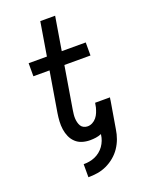

<svg xmlns="http://www.w3.org/2000/svg" viewBox="-171 -818 843 1106"><g transform="rotate(-20 250.0 -265.0)"><path d="M173 205V125Q191 125 208.5 122Q226 119 242.5 112Q259 105 274 93Q289 81 299.5 66Q310 51 316.5 34Q323 17 325 0L326 -4Q309 3 291.5 5.5Q274 8 256 8Q231 8 208 1Q185 -6 168 -22Q151 -38 141.5 -59.5Q132 -81 128.5 -105Q125 -129 126.5 -154Q128 -179 132 -204L173 -450H74V-530H186L220 -735H311L277 -530H424V-450H264L221 -191Q219 -178 217.5 -165.5Q216 -153 216.5 -140.5Q217 -128 220 -115.5Q223 -103 229 -93Q235 -83 246 -77.5Q257 -72 270 -72Q285 -72 299.5 -79.5Q314 -87 324.5 -100Q335 -113 341 -128Q347 -143 351 -158L356 -185H447Q446 -182 446 -180Q446 -178 445 -175Q445 -173 444.5 -170.5Q444 -168 444 -166L416 0Q412 28 402 55.5Q392 83 375.5 107.5Q359 132 335.5 151.5Q312 171 285 183.5Q258 196 229.5 200.5Q201 205 173 205Z"/></g></svg>

Font: Iosevka Curly Slab MdObl
Style: Regular
Weight: 500
Italic angle: -9°
Monospace: yes
Designer: Belleve Invis
Foundry: Belleve Invis
Version: Version 11.0.0; ttfautohint (v1.8.3)